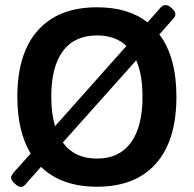

<svg xmlns="http://www.w3.org/2000/svg" viewBox="-20 -736 771 764"><path d="M682 -351Q682 -177 600.5 -85Q519 7 366 7Q225 7 143 -72L82 -3Q73 8 63 8Q53 8 38.5 -5.5Q24 -19 24 -30Q24 -35 33 -48L102 -125Q49 -213 49 -351Q49 -524 131 -615.5Q213 -707 366 -707Q491 -707 567 -647L619 -706Q629 -716 639 -716Q650 -716 664 -703Q678 -690 678 -679Q678 -672 669 -661L614 -599Q682 -510 682 -351ZM199 -234 483 -553Q440 -595 366 -595Q277 -595 230.5 -533Q184 -471 184 -351Q184 -284 199 -234ZM547 -351Q547 -440 522 -496L230 -169Q276 -105 366 -105Q454 -105 500.5 -168Q547 -231 547 -351Z"/></svg>

Font: Asap-SemiBold
Style: Regular
Weight: 600
Designer: Pablo Cosgaya
Foundry: Omnibus-Type
Version: Version 2.000; ttfautohint (v1.8)